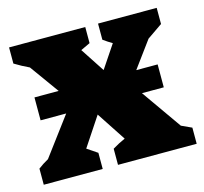

<svg xmlns="http://www.w3.org/2000/svg" viewBox="-89 -579 708 667"><g transform="rotate(-15 265.0 -246.0)"><path d="M-10 0V-58Q7 -71 27 -82L157 -256L49 -406Q23 -418 -3 -434V-492H271V-434L237 -418L294 -331L349 -413Q332 -423 317 -434V-492H528V-434L473 -396L373 -260L503 -75L540 -58V0H257V-58Q280 -72 303 -82L234 -187L165 -83L202 -58V0ZM37.3 -301.4H480.3V-219H37.3Z"/></g></svg>

Font: Piazzolla ExtraBold
Style: Regular
Weight: 800
Designer: Juan Pablo del Peral
Foundry: Huerta Tipografica
Version: Version 1.330